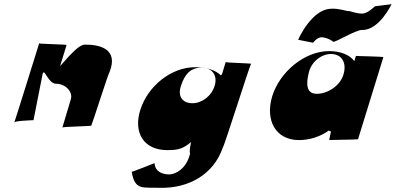

<svg xmlns="http://www.w3.org/2000/svg" viewBox="-20 -693 1934 917"><path d="M48 -108C46 -116 140 -119 140 -119L183 -337C191 -376 208 -293 248 -293C291 -293 330 -256 318 -218L278 -84C279 -88 413 -90 416 -93C419 -96 500 -351 504 -351C545 -458 460 -480 386 -480C344 -480 273 -375 234 -345H257L298 -478C299 -481 167 -483 167 -486C167 -486 49 -106 48 -108Z M609 127C624 218 661 201 745 204C880 207 1000 141 1044 12C1049 12 1174 -385 1179 -388C1184 -391 1054 -393 1058 -397L1041 -341C1040 -337 1036 -335 1035 -333C1009 -358 968 -372 912 -372C796 -372 687 -281 651 -171C615 -61 665 24 779 24C832 24 855 17 893 -15C890 -5 883 32 888 39C872 114 816 140 789 140C737 140 719 112 718 86C718 86 604 132 609 127ZM845 -285C862 -337 889 -369 940 -370C990 -371 1020 -337 1006 -286C992 -236 946 -200 899 -200C849 -200 827 -236 845 -285Z M1571 -494C1573 -485 1681 -552 1710 -550C1792 -548 1851 -675 1850 -673L1771 -663C1771 -663 1735 -628 1711 -628C1679 -628 1649 -642 1645 -640C1641 -638 1593 -655 1558 -651C1470 -647 1407 -512 1404 -503L1475 -489C1474 -486 1494 -517 1518 -515C1545 -513 1570 -496 1571 -494ZM1280 -233C1316 -350 1435 -449 1552 -449C1604 -449 1650 -432 1672 -401L1680 -426C1680 -425 1812 -423 1811 -420C1810 -417 1691 -30 1690 -28C1689 -26 1555 -25 1553 -24C1551 -23 1562 -66 1560 -66C1556 -66 1552 -67 1551 -70C1511 -41 1460 -24 1408 -24C1295 -24 1246 -120 1280 -233ZM1455 -347C1442 -294 1441 -245 1493 -245C1545 -245 1604 -283 1620 -336C1638 -393 1612 -433 1565 -435C1517 -437 1468 -400 1455 -347Z"/></svg>

Font: Drag You Down
Style: Regular
Weight: 400
Designer: Robert Jablonski
Foundry: Cannot Into Space Fonts
Version: Version 0.97